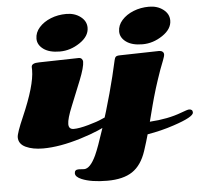

<svg xmlns="http://www.w3.org/2000/svg" viewBox="-65 -851 1226 1167"><g transform="rotate(-5 548.5 -267.0)"><path d="M503.9 -688.5Q503.9 -636.2 446 -597.4Q388.2 -558.6 324 -558.6Q259.8 -558.6 224.1 -584.7Q188.5 -610.8 188.5 -648.4Q188.5 -686 215.8 -716.8Q243.2 -747.6 286.9 -765.1Q330.6 -782.7 381.8 -782.7Q433.1 -782.7 468.5 -755.6Q503.9 -728.5 503.9 -688.5ZM366.7 -82.5Q399.9 -82.5 456.8 -98.4Q513.7 -114.3 539.6 -126.7Q565.4 -139.2 575.7 -139.2Q596.2 -139.2 596.2 -118.7Q596.2 -109.4 581.1 -97.7Q531.2 -60.5 401.9 -20.5Q272.5 19.5 170.9 19.5Q107.9 19.5 65.4 -0.5Q22.9 -20.5 22.9 -61.5Q22.9 -86.4 65.4 -183.6Q145.5 -367.7 145.5 -460.9L145 -479.5Q145 -503.9 192.4 -503.9L433.6 -509.3Q446.3 -509.3 452.6 -501.7Q459 -494.1 459 -484.9Q459 -451.2 428.2 -373.8Q397.5 -296.4 366.7 -221.7Q335.9 -147 335.9 -114.7Q335.9 -82.5 366.7 -82.5ZM1074.7 -139.2Q1096.7 -139.2 1096.7 -119.1Q1096.7 -91.8 972.7 -50.8Q895.5 -24.9 811 -10.7Q799.8 30.3 780.8 88.4Q752.4 173.8 696.3 211.4Q640.1 249 542.7 249Q445.3 249 387.2 224.6Q349.6 209 349.6 186.8Q349.6 164.6 375 164.6L408.2 166.5Q445.3 166.5 481.4 89.4Q502.9 42.5 538.1 -65.9Q608.4 -284.7 650.4 -477.1Q653.3 -491.7 659.9 -497.8Q666.5 -503.9 687 -503.9L924.3 -509.3Q937 -509.3 945.1 -502.9Q953.1 -496.6 953.1 -486.1Q953.1 -475.6 942.9 -449.7Q932.6 -423.8 922.1 -395.5Q911.6 -367.2 901.6 -335.9Q891.6 -304.7 885.3 -285.4Q878.9 -266.1 869.1 -230.5Q859.4 -194.8 856.4 -183.8Q853.5 -172.9 843 -132.1Q832.5 -91.3 831.1 -85.9Q943.4 -92.8 1025.4 -124Q1065.4 -139.2 1074.7 -139.2ZM1008.3 -688.5Q1008.3 -636.2 950.4 -597.4Q892.6 -558.6 828.4 -558.6Q764.2 -558.6 728.5 -584.7Q692.9 -610.8 692.9 -648.4Q692.9 -686 720.2 -716.8Q747.6 -747.6 791.3 -765.1Q835 -782.7 886.2 -782.7Q937.5 -782.7 972.9 -755.6Q1008.3 -728.5 1008.3 -688.5Z"/></g></svg>

Font: Sonsie One
Style: Regular
Weight: 400
Designer: Riccardo De Franceschi
Foundry: Sorkin Type Co
Version: Version 1.003